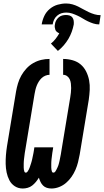

<svg xmlns="http://www.w3.org/2000/svg" viewBox="-20 -1073 597 1101"><path d="M275 8Q261 8 248.5 4Q236 0 227 -9Q218 -18 212.5 -29.5Q207 -41 203 -54Q195 -41 185.5 -29.5Q176 -18 164.5 -9Q153 0 138.5 4Q124 8 111 8Q85 8 65 -5Q45 -18 34 -39Q23 -60 18 -84Q13 -108 12.5 -133Q12 -158 14 -183Q16 -208 20 -234L72 -548Q76 -571 83 -594.5Q90 -618 102 -639.5Q114 -661 131.5 -680Q149 -699 171 -711.5Q193 -724 216.5 -729.5Q240 -735 264 -735V-644Q252 -644 240 -639Q228 -634 218.5 -625Q209 -616 202 -604.5Q195 -593 190.5 -581.5Q186 -570 183 -557.5Q180 -545 178 -533L126 -219Q125 -213 124 -207Q123 -201 122 -195Q121 -189 120.5 -183Q120 -177 119 -171Q118 -165 117.5 -159Q117 -153 116.5 -147Q116 -141 116 -135Q116 -129 116 -123.5Q116 -118 116 -112Q116 -106 117 -100Q118 -94 120 -88.5Q122 -83 128 -83Q134 -83 138 -89Q142 -95 145 -100.5Q148 -106 150 -112Q152 -118 154 -124Q156 -130 158 -136Q160 -142 161.5 -148Q163 -154 164.5 -160Q166 -166 167 -172Q168 -178 169.5 -184Q171 -190 172 -196Q173 -202 174 -208Q175 -214 176 -221L177 -228H285L284 -221Q283 -214 282 -208Q281 -202 280 -196Q279 -190 278.5 -184Q278 -178 277 -172Q276 -166 275.5 -160Q275 -154 274.5 -148Q274 -142 274 -136Q274 -130 274 -124Q274 -118 274 -112Q274 -106 275 -100Q276 -94 278 -88.5Q280 -83 286 -83Q293 -83 297 -89Q301 -95 304 -101Q307 -107 310 -113.5Q313 -120 315 -126Q317 -132 318.5 -138.5Q320 -145 321.5 -151Q323 -157 324 -163.5Q325 -170 326.5 -176.5Q328 -183 329 -189Q330 -195 331 -202L383 -516Q385 -529 386.5 -542Q388 -555 388 -568Q388 -581 386.5 -594Q385 -607 380 -618Q375 -629 365 -636.5Q355 -644 342 -644V-735Q370 -735 396.5 -727.5Q423 -720 442.5 -703.5Q462 -687 474 -663Q486 -639 491 -612.5Q496 -586 494.5 -557.5Q493 -529 489 -501L437 -187Q433 -165 427.5 -143Q422 -121 413 -100Q404 -79 390.5 -59.5Q377 -40 359 -24.5Q341 -9 319 -0.5Q297 8 275 8ZM219 -933Q223 -958 234 -981.5Q245 -1005 265.5 -1022Q286 -1039 310.5 -1046Q335 -1053 359 -1053Q378 -1053 395.5 -1048Q413 -1043 428 -1035.5Q443 -1028 458 -1019.5Q473 -1011 489 -1003.5Q505 -996 522 -991Q539 -986 557 -986L549 -933Q531 -933 514.5 -938.5Q498 -944 483.5 -951Q469 -958 454.5 -967Q440 -976 425 -983Q410 -990 394 -995.5Q378 -1001 360 -1001Q346 -1001 332.5 -997Q319 -993 307.5 -983Q296 -973 290 -960Q284 -947 282 -933ZM312 -781 272 -823Q287 -835 299 -850.5Q311 -866 320 -882Q313 -885 306.5 -890Q300 -895 297.5 -902Q295 -909 294 -917Q293 -925 295 -933Q296 -944 301.5 -954.5Q307 -965 316 -973Q325 -981 336 -984Q347 -987 358 -987Q369 -987 379 -984Q389 -981 395 -973Q401 -965 402.5 -954.5Q404 -944 403 -933Q399 -912 391.5 -891Q384 -870 372.5 -850.5Q361 -831 346 -813.5Q331 -796 312 -781Z"/></svg>

Font: Iosevka Curly Extrabold
Style: Italic
Weight: 800
Italic angle: -9°
Monospace: yes
Designer: Belleve Invis
Foundry: Belleve Invis
Version: Version 22.1.2; ttfautohint (v1.8.4)